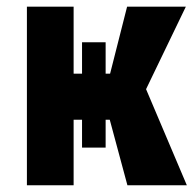

<svg xmlns="http://www.w3.org/2000/svg" viewBox="-20 -548 580 568"><path d="M529.8 -528.3 412.1 -284.2 532.7 0H356.9L304.7 -193.8H292.5V-111.3H222.7V-193.8H197.8V0H59.6V-528.3H197.8V-330.1H222.7V-422.9H292.5V-330.1H305.7L356 -528.3Z"/></svg>

Font: Roboto Condensed
Style: Bold
Weight: 700
Designer: Google
Version: Version 2.134; 2016